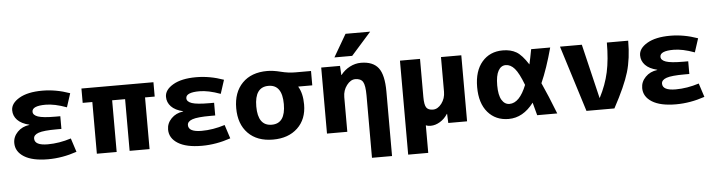

<svg xmlns="http://www.w3.org/2000/svg" viewBox="-54 -1026 5604 1506"><g transform="rotate(-5 2748.0 -273.5)"><path d="M166 -273Q104 -288 73 -320.5Q42 -353 42 -397Q42 -452 108.5 -491Q175 -530 290 -530Q398 -530 507 -491L472 -383Q377 -418 307 -418Q200 -418 200 -372Q200 -345 239 -331.5Q278 -318 377 -318H414V-218H377Q274 -218 234 -204Q194 -190 194 -161Q194 -107 298 -107Q387 -107 481 -137L516 -29Q402 10 290 10Q167 10 101.5 -31Q36 -72 36 -140Q36 -189 72.5 -226.5Q109 -264 166 -271Z M932 -407H830V0H674V-407H598V-520H1165V-407H1089V0H932Z M1377 -273Q1315 -288 1284 -320.5Q1253 -353 1253 -397Q1253 -452 1319.5 -491Q1386 -530 1501 -530Q1609 -530 1718 -491L1683 -383Q1588 -418 1518 -418Q1411 -418 1411 -372Q1411 -345 1450 -331.5Q1489 -318 1588 -318H1625V-218H1588Q1485 -218 1445 -204Q1405 -190 1405 -161Q1405 -107 1509 -107Q1598 -107 1692 -137L1727 -29Q1613 10 1501 10Q1378 10 1312.5 -31Q1247 -72 1247 -140Q1247 -189 1283.5 -226.5Q1320 -264 1377 -271Z M2294 -387V-385Q2327 -330 2327 -243Q2327 -127 2254.5 -58.5Q2182 10 2061 10Q1936 10 1865 -62.5Q1794 -135 1794 -260Q1794 -385 1865 -457.5Q1936 -530 2061 -530Q2108 -530 2166.5 -515Q2225 -500 2281 -500H2404V-387ZM2061 -107Q2169 -107 2169 -260Q2169 -413 2061 -413Q1952 -413 1952 -260Q1952 -107 2061 -107Z M2486 -520H2634L2638 -448H2640Q2669 -486 2711.5 -508Q2754 -530 2799 -530Q2893 -530 2936 -475Q2979 -420 2979 -287V220H2821V-270Q2821 -351 2804 -378.5Q2787 -406 2744 -406Q2707 -406 2676.5 -366Q2646 -326 2646 -273V0H2486ZM2699 -767H2893L2736 -590H2596Z M3429 -520H3589V0H3441L3438 -72H3436Q3412 -34 3375.5 -12Q3339 10 3302 10Q3279 10 3264 3V220H3106V-520H3264V-220Q3264 -158 3279 -136.5Q3294 -115 3331 -115Q3369 -115 3399 -154.5Q3429 -194 3429 -247Z M4196 -247Q4243 -144 4299 0H4141Q4129 -49 4114 -101Q4030 10 3916 10Q3814 10 3752.5 -61.5Q3691 -133 3691 -260Q3691 -387 3752.5 -458.5Q3814 -530 3916 -530Q3978 -530 4022 -504.5Q4066 -479 4115 -402Q4126 -450 4139 -520H4289Q4245 -357 4196 -247ZM4067 -245Q4031 -340 3999 -376.5Q3967 -413 3929 -413Q3892 -413 3870.5 -375Q3849 -337 3849 -260Q3849 -183 3872 -145Q3895 -107 3933 -107Q4012 -107 4067 -245Z M4642 -93Q4692 -189 4713.5 -287.5Q4735 -386 4735 -520H4903Q4903 -380 4871.5 -274Q4840 -168 4749 0H4529L4366 -520H4538L4640 -93Z M5110 -273Q5048 -288 5017 -320.5Q4986 -353 4986 -397Q4986 -452 5052.5 -491Q5119 -530 5234 -530Q5342 -530 5451 -491L5416 -383Q5321 -418 5251 -418Q5144 -418 5144 -372Q5144 -345 5183 -331.5Q5222 -318 5321 -318H5358V-218H5321Q5218 -218 5178 -204Q5138 -190 5138 -161Q5138 -107 5242 -107Q5331 -107 5425 -137L5460 -29Q5346 10 5234 10Q5111 10 5045.5 -31Q4980 -72 4980 -140Q4980 -189 5016.5 -226.5Q5053 -264 5110 -271Z"/></g></svg>

Font: Mplus 1p ExtraBold
Style: Regular
Weight: 800
Version: Version 1.061